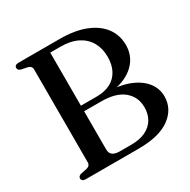

<svg xmlns="http://www.w3.org/2000/svg" viewBox="-157 -850 991 999"><g transform="rotate(-30 338.5 -350.0)"><path d="M650 -169Q650 -94.5 586 -47.2Q522 0 397 0H79.5Q67.5 0 61.5 -5Q55.5 -10 55.5 -18Q55.5 -32.5 74.5 -37.5L107.5 -44Q119.5 -46.5 126 -53.2Q132.5 -60 132.5 -70.5V-629.5Q132.5 -640 126 -646.8Q119.5 -653.5 107.5 -656L74.5 -662.5Q55.5 -667.5 55.5 -682Q55.5 -690.5 61.5 -695.2Q67.5 -700 79.5 -700H326.5Q417.5 -700 480.8 -674.8Q544 -649.5 577 -604.8Q610 -560 610 -500.5Q610 -450.5 582.8 -410.8Q555.5 -371 501.2 -347.5Q447 -324 366 -324L396 -337.5Q474 -337.5 531 -315.8Q588 -294 619 -256Q650 -218 650 -169ZM351.5 -310.5H215V-344H344.5Q393 -344 427 -362Q461 -380 479 -414Q497 -448 497 -495.5Q497 -545.5 475.5 -583.2Q454 -621 412.5 -642Q371 -663 310.5 -663H249V-80.5Q249 -58.5 263.2 -47.8Q277.5 -37 306.5 -37H373.5Q426 -37 461 -54Q496 -71 513.8 -101.5Q531.5 -132 531.5 -171.5Q531.5 -234 486 -272.2Q440.5 -310.5 351.5 -310.5Z"/></g></svg>

Font: Fraunces 16pt
Style: Regular
Weight: 400
Version: Version 1.000;[b76b70a41]